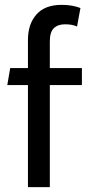

<svg xmlns="http://www.w3.org/2000/svg" viewBox="-20 -770 371 790"><path d="M95 0V-420H10L22 -490H95V-606Q95 -671 130 -710.5Q165 -750 233 -750Q258 -750 276.5 -746.5Q295 -743 311 -737L297 -661Q285 -666 273.5 -668Q262 -670 247 -670Q218 -670 201.5 -654Q185 -638 185 -600V-490H317V-420H185V0Z"/></svg>

Font: Cabin VF Beta
Style: Regular
Weight: 400
Designer: Pablo Impallari
Foundry: Pablo Impallari. http://www.impallari.com Igino Marini. http://www.ikern.com
Version: Version 2.200